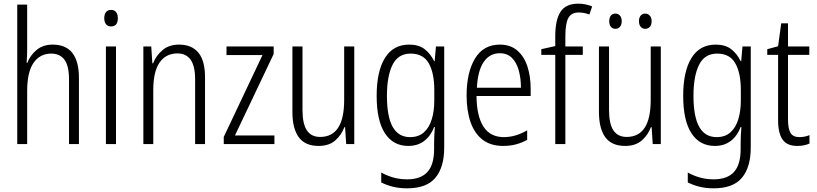

<svg xmlns="http://www.w3.org/2000/svg" viewBox="-20 -785 4449 1046"><path d="M128 -518Q128 -477 125 -443H129Q144 -483 179 -512.5Q214 -542 267 -542Q410 -542 410 -360V0H356V-351Q356 -427 331 -460Q306 -493 259 -493Q198 -493 163 -443Q128 -393 128 -289V0H74V-760H128Z M585 -731Q604 -731 613 -718.5Q622 -706 622 -686Q622 -641 585 -641Q567 -641 557.5 -653Q548 -665 548 -686Q548 -706 557 -718.5Q566 -731 585 -731ZM612 -532V0H557V-532Z M955 -542Q1024 -542 1060.5 -498.5Q1097 -455 1097 -363V0H1043V-353Q1043 -425 1018.5 -459.5Q994 -494 947 -494Q884 -494 849.5 -444.5Q815 -395 815 -294V0H761V-532H804L810 -440H814Q830 -482 865.5 -512Q901 -542 955 -542Z M1475 0H1199V-39L1410 -485H1214V-532H1471V-491L1260 -47H1475Z M1910 -532V0H1866L1860 -92H1856Q1840 -49 1806 -19.5Q1772 10 1716 10Q1642 10 1607.5 -37.5Q1573 -85 1573 -176V-532H1628V-186Q1628 -110 1652 -74.5Q1676 -39 1724 -39Q1855 -39 1855 -240V-532Z M2209 -542Q2261 -542 2293 -517.5Q2325 -493 2345 -452H2348L2355 -532H2400V19Q2400 126 2352 183.5Q2304 241 2198 241Q2156 241 2121.5 232.5Q2087 224 2057 209V155Q2090 173 2124.5 182.5Q2159 192 2198 192Q2272 192 2308.5 152Q2345 112 2345 27V-4Q2345 -24 2346 -46Q2347 -68 2349 -93H2345Q2327 -45 2291.5 -17.5Q2256 10 2204 10Q2122 10 2077 -59Q2032 -128 2032 -263Q2032 -396 2077 -469Q2122 -542 2209 -542ZM2217 -493Q2149 -493 2118.5 -432Q2088 -371 2088 -263Q2088 -149 2119.5 -93.5Q2151 -38 2214 -38Q2261 -38 2290 -64.5Q2319 -91 2332.5 -136Q2346 -181 2346 -237V-294Q2346 -387 2316 -440Q2286 -493 2217 -493Z M2703 -542Q2761 -542 2798.5 -509.5Q2836 -477 2853.5 -422.5Q2871 -368 2871 -303V-262H2576Q2577 -152 2614 -95Q2651 -38 2725 -38Q2789 -38 2852 -75V-23Q2823 -7 2791 1.5Q2759 10 2721 10Q2653 10 2609 -24Q2565 -58 2543.5 -120Q2522 -182 2522 -264Q2522 -391 2568 -466.5Q2614 -542 2703 -542ZM2703 -495Q2648 -495 2615.5 -448Q2583 -401 2578 -307H2818Q2818 -359 2806 -402Q2794 -445 2768.5 -470Q2743 -495 2703 -495Z M3155 -486H3060V0H3005V-486H2929V-517L3005 -534V-588Q3005 -676 3033.5 -720.5Q3062 -765 3130 -765Q3152 -765 3170.5 -761Q3189 -757 3206 -750L3191 -706Q3162 -717 3133 -717Q3093 -717 3076.5 -687.5Q3060 -658 3060 -586V-532H3155Z M3580 -532V0H3536L3530 -92H3526Q3510 -49 3476 -19.5Q3442 10 3386 10Q3312 10 3277.5 -37.5Q3243 -85 3243 -176V-532H3298V-186Q3298 -110 3322 -74.5Q3346 -39 3394 -39Q3525 -39 3525 -240V-532ZM3299 -670Q3299 -689 3308 -700Q3317 -711 3333 -711Q3348 -711 3357.5 -700Q3367 -689 3367 -670Q3367 -650 3357.5 -639Q3348 -628 3333 -628Q3317 -628 3308 -639Q3299 -650 3299 -670ZM3461 -670Q3461 -689 3470.5 -700Q3480 -711 3495 -711Q3510 -711 3520 -700Q3530 -689 3530 -670Q3530 -650 3520.5 -639Q3511 -628 3495 -628Q3480 -628 3470.5 -639Q3461 -650 3461 -670Z M3879 -542Q3931 -542 3963 -517.5Q3995 -493 4015 -452H4018L4025 -532H4070V19Q4070 126 4022 183.5Q3974 241 3868 241Q3826 241 3791.5 232.5Q3757 224 3727 209V155Q3760 173 3794.5 182.5Q3829 192 3868 192Q3942 192 3978.5 152Q4015 112 4015 27V-4Q4015 -24 4016 -46Q4017 -68 4019 -93H4015Q3997 -45 3961.5 -17.5Q3926 10 3874 10Q3792 10 3747 -59Q3702 -128 3702 -263Q3702 -396 3747 -469Q3792 -542 3879 -542ZM3887 -493Q3819 -493 3788.5 -432Q3758 -371 3758 -263Q3758 -149 3789.5 -93.5Q3821 -38 3884 -38Q3931 -38 3960 -64.5Q3989 -91 4002.5 -136Q4016 -181 4016 -237V-294Q4016 -387 3986 -440Q3956 -493 3887 -493Z M4335 -38Q4350 -38 4364.5 -41Q4379 -44 4390 -49V-3Q4377 3 4360 6.5Q4343 10 4323 10Q4268 10 4243.5 -24.5Q4219 -59 4219 -130V-486H4160V-517L4219 -533L4236 -658H4273V-532H4389V-486H4273V-133Q4273 -85 4286.5 -61.5Q4300 -38 4335 -38Z"/></svg>

Font: Noto Sans Condensed Light
Style: Regular
Weight: 300
Width: 3
Designer: Monotype Design Team
Foundry: Monotype Imaging Inc.
Version: Version 2.013; ttfautohint (v1.8.4.7-5d5b)